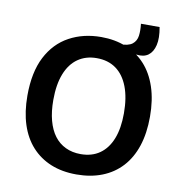

<svg xmlns="http://www.w3.org/2000/svg" viewBox="-86 -850 889 943"><g transform="rotate(10 358.5 -379.0)"><path d="M545 -618 454 -628V-654Q499 -654 518.5 -669.5Q538 -685 541.5 -711.5Q545 -738 541 -771H634Q644 -717 635.5 -681.5Q627 -646 604.5 -629.5Q582 -613 545 -618ZM357 13Q285 13 229 -10Q173 -33 133.5 -76.5Q94 -120 73.5 -183Q53 -246 53 -327Q53 -444 92.5 -520.5Q132 -597 202 -635Q272 -673 361 -673Q429 -673 485 -650.5Q541 -628 581 -584.5Q621 -541 642.5 -476.5Q664 -412 664 -329Q664 -246 643 -182.5Q622 -119 582 -75.5Q542 -32 485 -9.5Q428 13 357 13ZM360 -89Q416 -89 455 -116.5Q494 -144 514.5 -196Q535 -248 535 -323Q535 -401 514 -455.5Q493 -510 453.5 -538.5Q414 -567 357 -567Q303 -567 263.5 -539.5Q224 -512 203 -458.5Q182 -405 182 -328Q182 -270 194 -225.5Q206 -181 228.5 -151Q251 -121 284.5 -105Q318 -89 360 -89Z"/></g></svg>

Font: Bricolage Grotesque 17pt SemiBold
Style: Regular
Weight: 600
Version: Version 1.001;gftools[0.9.33.dev8+g029e19f]